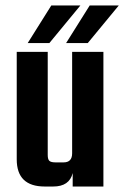

<svg xmlns="http://www.w3.org/2000/svg" viewBox="-20 -680 453 700"><path d="M243 -491H357V0H245V-49Q233 0 174 0H143Q41 0 41 -99V-491H154V-115Q154 -99 160 -93.5Q166 -88 182 -88H212Q243 -88 243 -121ZM273 -660 160 -523H81L167 -660ZM300 -523H221L307 -660H413Z"/></svg>

Font: Teko Medium
Style: Regular
Weight: 500
Designer: Manushi Parikh, Jonny Pinhorn
Foundry: Indian Type Foundry
Version: Version 1.106;PS 1.0;hotconv 1.0.78;makeotf.lib2.5.61930; tt